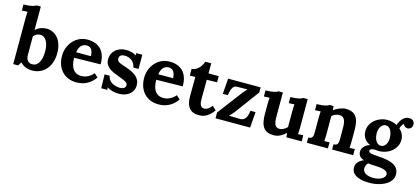

<svg xmlns="http://www.w3.org/2000/svg" viewBox="-78 -1397 5053 2310"><g transform="rotate(15 2449.0 -242.0)"><path d="M62.5 -564.9Q62.5 -583 63.2 -606.4Q64 -629.9 66.4 -652.3L-3.9 -649.4V-725.1Q30.8 -725.1 57.4 -728Q84 -731 102.8 -735.4Q121.6 -739.7 133.1 -744.9Q144.5 -750 149.9 -754.9H204.1V-462.4Q237.8 -492.7 272.7 -504.4Q307.6 -516.1 338.9 -516.1Q383.8 -516.1 420.9 -498.3Q458 -480.5 484.6 -447.5Q511.2 -414.6 525.9 -367.7Q540.5 -320.8 540.5 -262.7Q540.5 -202.1 523.9 -151.1Q507.3 -100.1 475.8 -63Q444.3 -25.9 399.4 -4.9Q354.5 16.1 297.9 16.1Q284.2 16.1 266.6 13.9Q249 11.7 229.5 5.1Q210 -1.5 190.2 -13.4Q170.4 -25.4 152.8 -44.4H151.9L123 0H62.5ZM284.7 -425.8Q259.8 -424.8 238.5 -413.3Q217.3 -401.9 204.1 -383.3V-149.9Q204.1 -123.5 210.9 -105.7Q217.8 -87.9 228.8 -77.1Q239.7 -66.4 253.4 -61.8Q267.1 -57.1 280.8 -57.1Q313.5 -57.1 335.2 -73.2Q356.9 -89.4 370.1 -116Q383.3 -142.6 388.7 -176.8Q394 -210.9 394 -247.6Q394 -282.7 387.7 -314.9Q381.3 -347.2 368.2 -371.8Q355 -396.5 334.2 -411.1Q313.5 -425.8 284.7 -425.8Z M858.4 -445.8Q836.4 -445.8 819.1 -437.5Q801.8 -429.2 789.1 -414.6Q776.4 -399.9 768.3 -379.2Q760.3 -358.4 756.8 -333.5H940.9Q939.9 -364.3 933.6 -385.7Q927.2 -407.2 916.3 -420.7Q905.3 -434.1 890.6 -439.9Q876 -445.8 858.4 -445.8ZM1079.1 -269 750.5 -263.2Q750.5 -222.2 758.1 -187.3Q765.6 -152.3 782.2 -127.2Q798.8 -102.1 825.7 -87.6Q852.5 -73.2 891.6 -73.2Q906.7 -73.2 925.3 -77.1Q943.8 -81.1 963.1 -89.8Q982.4 -98.6 1002 -113Q1021.5 -127.4 1038.6 -148.4L1083.5 -106Q1056.6 -67.4 1026.4 -43.5Q996.1 -19.5 965.6 -6.3Q935.1 6.8 905.5 11.5Q876 16.1 850.6 16.1Q795.4 16.1 750 -2.4Q704.6 -21 671.9 -55.7Q639.2 -90.3 621.3 -139.2Q603.5 -188 603.5 -249Q603.5 -301.8 621.3 -349.9Q639.2 -397.9 671.9 -435.1Q704.6 -472.2 750.7 -494.1Q796.9 -516.1 853.5 -516.1Q881.3 -516.1 908.9 -511.2Q936.5 -506.3 961.7 -494.9Q986.8 -483.4 1008.5 -464.8Q1030.3 -446.3 1045.9 -418.9Q1061.5 -391.6 1070.6 -354.5Q1079.6 -317.4 1079.1 -269Z M1220.7 -165Q1222.7 -142.1 1235.4 -122.1Q1248 -102.1 1268.6 -87.4Q1289.1 -72.8 1316.7 -64.5Q1344.2 -56.2 1376 -56.2Q1388.2 -56.2 1400.6 -59.1Q1413.1 -62 1422.9 -68.1Q1432.6 -74.2 1438.7 -83.5Q1444.8 -92.8 1444.8 -106Q1444.8 -120.1 1437.3 -130.1Q1429.7 -140.1 1415 -148.7Q1400.4 -157.2 1378.7 -165.5Q1356.9 -173.8 1328.6 -185.1Q1297.4 -197.3 1265.6 -210.2Q1233.9 -223.1 1208 -241.7Q1182.1 -260.3 1165.8 -287.4Q1149.4 -314.5 1149.4 -355Q1149.4 -383.8 1160.4 -412.6Q1171.4 -441.4 1194.3 -464.4Q1217.3 -487.3 1252.9 -501.7Q1288.6 -516.1 1337.9 -516.1Q1351.6 -516.1 1367.4 -514.2Q1383.3 -512.2 1399.4 -508.1Q1415.5 -503.9 1430.7 -497.6Q1445.8 -491.2 1458 -482.4H1459L1457.5 -510.7H1533.7V-334H1469.2Q1464.8 -359.9 1452.9 -380.6Q1440.9 -401.4 1422.9 -415.8Q1404.8 -430.2 1381.6 -438Q1358.4 -445.8 1331.5 -445.8Q1318.8 -445.8 1306.9 -442.9Q1294.9 -439.9 1285.6 -433.6Q1276.4 -427.2 1271 -417.2Q1265.6 -407.2 1265.6 -392.6Q1265.6 -375 1274.9 -363.5Q1284.2 -352.1 1300.8 -343.8Q1317.4 -335.4 1339.6 -328.4Q1361.8 -321.3 1387.7 -312.5Q1425.8 -299.3 1458 -283.7Q1490.2 -268.1 1513.7 -247.3Q1537.1 -226.6 1550.5 -200Q1564 -173.3 1564 -138.2Q1564 -99.1 1548.6 -70.1Q1533.2 -41 1507.8 -22Q1482.4 -2.9 1449.7 6.6Q1417 16.1 1381.8 16.1Q1360.4 16.1 1338.9 13.2Q1317.4 10.3 1297.9 5.1Q1278.3 0 1262 -7.3Q1245.6 -14.6 1233.9 -23.4H1232.9L1236.3 6.8H1160.2L1156.2 -165Z M1881.3 -445.8Q1859.4 -445.8 1842 -437.5Q1824.7 -429.2 1812 -414.6Q1799.3 -399.9 1791.3 -379.2Q1783.2 -358.4 1779.8 -333.5H1963.9Q1962.9 -364.3 1956.5 -385.7Q1950.2 -407.2 1939.2 -420.7Q1928.2 -434.1 1913.6 -439.9Q1898.9 -445.8 1881.3 -445.8ZM2102.1 -269 1773.4 -263.2Q1773.4 -222.2 1781 -187.3Q1788.6 -152.3 1805.2 -127.2Q1821.8 -102.1 1848.6 -87.6Q1875.5 -73.2 1914.6 -73.2Q1929.7 -73.2 1948.2 -77.1Q1966.8 -81.1 1986.1 -89.8Q2005.4 -98.6 2024.9 -113Q2044.4 -127.4 2061.5 -148.4L2106.4 -106Q2079.6 -67.4 2049.3 -43.5Q2019 -19.5 1988.5 -6.3Q1958 6.8 1928.5 11.5Q1898.9 16.1 1873.5 16.1Q1818.4 16.1 1772.9 -2.4Q1727.5 -21 1694.8 -55.7Q1662.1 -90.3 1644.3 -139.2Q1626.5 -188 1626.5 -249Q1626.5 -301.8 1644.3 -349.9Q1662.1 -397.9 1694.8 -435.1Q1727.5 -472.2 1773.7 -494.1Q1819.8 -516.1 1876.5 -516.1Q1904.3 -516.1 1931.9 -511.2Q1959.5 -506.3 1984.6 -494.9Q2009.8 -483.4 2031.5 -464.8Q2053.2 -446.3 2068.8 -418.9Q2084.5 -391.6 2093.5 -354.5Q2102.5 -317.4 2102.1 -269Z M2150.4 -500Q2176.3 -500.5 2198.7 -512.9Q2221.2 -525.4 2239 -543.9Q2256.8 -562.5 2269.3 -584.5Q2281.7 -606.4 2287.6 -625.5H2361.3L2360.8 -500H2488.3V-422.9L2360.8 -420.4Q2360.4 -349.6 2360.1 -303Q2359.9 -256.3 2359.6 -228.3Q2359.4 -200.2 2359.4 -188.5V-174.3Q2359.4 -156.7 2361.6 -139.4Q2363.8 -122.1 2370.4 -108.2Q2377 -94.2 2388.9 -85.7Q2400.9 -77.1 2419.9 -77.1Q2426.3 -77.1 2435.8 -79.1Q2445.3 -81.1 2457.3 -87.2Q2469.2 -93.3 2482.9 -105.2Q2496.6 -117.2 2510.7 -137.2L2559.1 -92.3Q2531.7 -52.2 2504.4 -30.3Q2477.1 -8.3 2452.1 2Q2427.2 12.2 2406.7 14.2Q2386.2 16.1 2372.6 16.1Q2356 16.1 2338.1 13.4Q2320.3 10.7 2303 3.4Q2285.6 -3.9 2270.3 -17.3Q2254.9 -30.8 2242.9 -52.2Q2231 -73.7 2224.1 -104.2Q2217.3 -134.8 2217.3 -176.3L2218.8 -417.5L2150.4 -416.5Z M2582 0V-72.3L2811.5 -375.5Q2819.8 -386.2 2828.4 -396.2Q2836.9 -406.2 2844 -413.8Q2851.1 -421.4 2856.4 -426.8Q2861.8 -432.1 2863.3 -434.1V-435.1L2728 -433.1Q2710.4 -432.6 2698 -422.6Q2685.5 -412.6 2676.8 -395.5Q2668 -378.4 2662.4 -355.7Q2656.7 -333 2652.8 -307.1H2590.8L2605 -500H3010.3V-436.5L2787.1 -134.3Q2772.5 -114.3 2758.1 -99.6Q2743.7 -85 2731 -73.2V-72.3L2871.6 -68.8Q2895 -68.8 2911.4 -78.6Q2927.7 -88.4 2938.5 -105.7Q2949.2 -123 2955.6 -146.2Q2961.9 -169.4 2965.8 -196.3H3027.8L3013.2 0Z M3593.8 -160.6Q3593.3 -132.8 3592.8 -121.1Q3592.3 -109.4 3591.6 -96.9Q3590.8 -84.5 3589.8 -73.2L3654.8 -76.2V0H3464.8L3459.5 -52.2H3458.5Q3443.4 -39.1 3427 -26.6Q3410.6 -14.2 3392.3 -4.6Q3374 4.9 3353.3 10.5Q3332.5 16.1 3308.6 16.1Q3264.2 16.1 3232.7 3.2Q3201.2 -9.8 3181.2 -36.6Q3161.1 -63.5 3151.9 -105.2Q3142.6 -147 3142.6 -205.1V-319.8Q3142.6 -337.9 3143.3 -361.3Q3144 -384.8 3146.5 -407.2L3076.2 -404.3V-480Q3110.8 -480 3137.5 -482.9Q3164.1 -485.8 3182.9 -490.2Q3201.7 -494.6 3213.1 -499.8Q3224.6 -504.9 3230 -509.8H3284.7V-203.6Q3284.7 -137.7 3301.5 -106.9Q3318.4 -76.2 3356.4 -76.2Q3368.7 -76.2 3381.8 -79.8Q3395 -83.5 3407.7 -90.1Q3420.4 -96.7 3431.9 -105.5Q3443.4 -114.3 3452.1 -124V-319.8Q3452.1 -337.9 3452.9 -361.3Q3453.6 -384.8 3456.1 -407.2L3385.7 -404.3V-480Q3420.4 -480 3446.8 -482.9Q3473.1 -485.8 3491.9 -490.2Q3510.7 -494.6 3522.2 -499.8Q3533.7 -504.9 3539.1 -509.8H3593.8Z M4235.4 -160.6Q4235.4 -153.3 4235.1 -143.1Q4234.9 -132.8 4234.4 -121.1Q4233.9 -109.4 4233.2 -96.9Q4232.4 -84.5 4231.4 -73.2L4296.4 -76.2V0H4034.2V-64.9Q4055.2 -64.9 4067.1 -71.3Q4079.1 -77.6 4085 -89.4Q4090.8 -101.1 4092.3 -117.4Q4093.8 -133.8 4093.8 -153.8L4093.3 -296.4Q4092.8 -362.3 4073.2 -393.1Q4053.7 -423.8 4012.2 -423.8Q3986.3 -423.8 3962.2 -413.1Q3938 -402.3 3920.9 -387.2V-160.6Q3920.9 -153.3 3920.7 -143.1Q3920.4 -132.8 3919.9 -121.1Q3919.4 -109.4 3918.7 -96.9Q3918 -84.5 3917 -73.2L3981.9 -76.2V0H3719.7V-64.9Q3740.7 -64.9 3752.7 -71.3Q3764.6 -77.6 3770.5 -89.4Q3776.4 -101.1 3777.8 -117.4Q3779.3 -133.8 3779.3 -153.8V-322.3Q3779.3 -340.3 3780 -362.5Q3780.8 -384.8 3783.2 -407.2L3712.9 -404.3V-480Q3747.6 -480 3774.2 -482.9Q3800.8 -485.8 3819.6 -490.2Q3838.4 -494.6 3849.9 -499.8Q3861.3 -504.9 3866.7 -509.8H3916L3920.4 -460.4H3921.9Q3936.5 -471.7 3955.3 -481.9Q3974.1 -492.2 3993.9 -499.8Q4013.7 -507.3 4032.5 -511.7Q4051.3 -516.1 4066.4 -516.1Q4112.3 -516.1 4144.3 -503.2Q4176.3 -490.2 4196.5 -463.4Q4216.8 -436.5 4226.1 -394.5Q4235.4 -352.5 4235.4 -294.9Z M4600.1 55.7Q4588.9 55.2 4575.7 54.7Q4562.5 54.2 4549.1 53.2Q4535.6 52.2 4522.5 51Q4509.3 49.8 4498.5 47.9Q4481.9 60.5 4474.1 80.1Q4466.3 99.6 4466.3 117.2Q4466.3 136.7 4475.6 152.3Q4484.9 168 4502.4 179Q4520 189.9 4544.7 195.8Q4569.3 201.7 4600.1 201.7Q4635.3 201.7 4662.4 194.3Q4689.5 187 4707.8 175.5Q4726.1 164.1 4735.4 149.9Q4744.6 135.7 4744.6 121.6Q4744.6 90.8 4709.5 75Q4674.3 59.1 4600.1 55.7ZM4585.4 -448.7Q4565.4 -448.7 4550 -439Q4534.7 -429.2 4523.7 -412.8Q4512.7 -396.5 4507.1 -375Q4501.5 -353.5 4501.5 -330.6Q4501.5 -304.2 4507.1 -279.8Q4512.7 -255.4 4523.4 -236.6Q4534.2 -217.8 4550.3 -206.5Q4566.4 -195.3 4586.9 -195.3Q4606.9 -195.3 4622.3 -205.1Q4637.7 -214.8 4648.2 -231Q4658.7 -247.1 4664.1 -267.3Q4669.4 -287.6 4669.4 -308.1Q4669.4 -334.5 4664.3 -359.6Q4659.2 -384.8 4648.7 -404.5Q4638.2 -424.3 4622.3 -436.5Q4606.4 -448.7 4585.4 -448.7ZM4839.8 -481Q4832.5 -481 4824.5 -484.1Q4816.4 -487.3 4809.6 -492.4Q4802.7 -497.6 4797.9 -504.6Q4793 -511.7 4791.5 -519.5Q4784.7 -518.1 4777.8 -510.7Q4771 -503.4 4765.4 -493.7Q4759.8 -483.9 4755.6 -473.4Q4751.5 -462.9 4750 -455.1Q4779.3 -430.2 4794.4 -397.2Q4809.6 -364.3 4809.6 -326.2Q4809.6 -282.7 4790.5 -246.3Q4771.5 -210 4740 -183.6Q4708.5 -157.2 4667.5 -142.6Q4626.5 -127.9 4582.5 -127.9Q4568.8 -127.9 4553 -129.6Q4537.1 -131.3 4522 -131.3Q4500 -131.3 4485.1 -123.3Q4470.2 -115.2 4470.2 -101.1Q4470.2 -91.8 4477.1 -85.4Q4483.9 -79.1 4499 -75.2Q4514.2 -71.3 4538.6 -68.6Q4563 -65.9 4598.1 -64Q4655.8 -60.5 4702.9 -51.5Q4750 -42.5 4783.7 -24.4Q4817.4 -6.3 4835.9 22.7Q4854.5 51.8 4854.5 95.2Q4854.5 123.5 4842.8 147.7Q4831.1 171.9 4810.8 191.4Q4790.5 210.9 4762.9 225.8Q4735.4 240.7 4704.1 250.7Q4672.9 260.7 4638.9 265.9Q4605 271 4571.8 271Q4506.8 271 4463.1 260Q4419.4 249 4392.8 230.7Q4366.2 212.4 4355 189Q4343.8 165.5 4343.8 140.1Q4343.8 124.5 4348.4 108.4Q4353 92.3 4364 77.4Q4375 62.5 4393.1 49.1Q4411.1 35.6 4438.5 25.4Q4418 19.5 4403.8 10.3Q4389.6 1 4380.9 -10.5Q4372.1 -22 4368.2 -35.4Q4364.3 -48.8 4364.3 -63Q4364.3 -75.7 4369.1 -90.8Q4374 -106 4385.5 -121.1Q4397 -136.2 4415.5 -149.2Q4434.1 -162.1 4461.9 -170.4V-171.4Q4439.9 -179.7 4421.9 -193.4Q4403.8 -207 4390.9 -225.6Q4377.9 -244.1 4370.6 -267.1Q4363.3 -290 4363.3 -316.9Q4363.3 -360.8 4382.1 -397.5Q4400.9 -434.1 4432.1 -460.4Q4463.4 -486.8 4503.4 -501.5Q4543.5 -516.1 4585.9 -516.1Q4599.1 -516.1 4614.7 -514.4Q4630.4 -512.7 4646.5 -509Q4662.6 -505.4 4677.7 -499.5Q4692.9 -493.7 4705.6 -484.9Q4713.9 -507.8 4725.6 -529.5Q4737.3 -551.3 4753.2 -568.4Q4769 -585.4 4788.8 -595.7Q4808.6 -606 4832.5 -606Q4866.2 -606 4884 -588.4Q4901.9 -570.8 4901.9 -541.5Q4901.9 -532.2 4898.9 -521.7Q4896 -511.2 4888.9 -502.2Q4881.8 -493.2 4869.9 -487.1Q4857.9 -481 4839.8 -481Z"/></g></svg>

Font: Parastoo FD
Style: Bold-FD
Weight: 700
Foundry: Saber Rastikerdar (saber.rastikerdar@gmail.com)
Version: Version 2.0.1